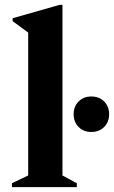

<svg xmlns="http://www.w3.org/2000/svg" viewBox="-20 -770 469 790"><path d="M29 0V-16L96 -48V-636L32 -683V-695L225 -750H237V-48L296 -16V0ZM356 -227Q324 -227 303.5 -247.5Q283 -268 283 -300Q283 -332 303.5 -352.5Q324 -373 356 -373Q388 -373 408.5 -352.5Q429 -332 429 -300Q429 -268 408.5 -247.5Q388 -227 356 -227Z"/></svg>

Font: Spectral
Style: Bold
Weight: 700
Designer: Jean-Baptiste Levee
Foundry: Production Type
Version: Version 2.001